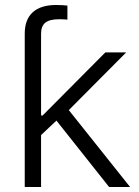

<svg xmlns="http://www.w3.org/2000/svg" viewBox="-20 -749 557 769"><path d="M79.1 -433.6V-614.3Q79.1 -670.9 111.3 -700Q143.6 -729 204.6 -729Q217.8 -729 230 -728.3Q242.2 -727.5 250 -726.6V-670.4Q242.2 -671.4 232.4 -671.6Q222.7 -671.9 216.3 -671.9Q178.7 -671.9 161.6 -658.2Q144.5 -644.5 144.5 -614.3V-433.6ZM138.7 -202.6V-286.6H150.9L401.9 -539.1H485.4L236.8 -289.1L229.5 -288.1ZM79.1 0V-539.1H144.5V0ZM417 0 197.8 -276.4 244.6 -321.8 501 0Z"/></svg>

Font: Inter 18pt Light
Style: Regular
Weight: 300
Designer: Rasmus Andersson
Foundry: rsms
Version: Version 4.001;git-66647c0bb